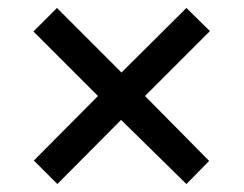

<svg xmlns="http://www.w3.org/2000/svg" viewBox="-20 -594 612 482"><path d="M448 -574 507 -516 344 -353 505 -190 448 -132 284 -293 124 -132 65 -191 226 -353 64 -515 123 -574 285 -412Z"/></svg>

Font: Noto Sans Sora Sompeng Medium
Style: Regular
Weight: 500
Designer: Monotype Design Team. David Williams.
Foundry: Monotype Imaging Inc.
Version: Version 2.101; ttfautohint (v1.8.4.7-5d5b)